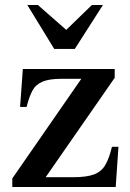

<svg xmlns="http://www.w3.org/2000/svg" viewBox="-20 -745 517 765"><path d="M29 0V-34L304 -431H224Q176 -431 149 -419.5Q122 -408 109 -383.5Q96 -359 86 -319H60L71 -470H437V-435L162 -39H273Q325 -39 354.5 -50Q384 -61 399.5 -87.5Q415 -114 426 -160H452L441 0ZM196 -550 89 -725H131L244 -626L346 -725H390L278 -550Z"/></svg>

Font: Frank Ruhl Libre Medium
Style: Regular
Weight: 500
Designer: Yanek Iontef
Foundry: Fontef
Version: Version 6.004